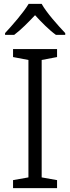

<svg xmlns="http://www.w3.org/2000/svg" viewBox="-20 -966 360 986"><path d="M194 -946H127C101 -902 43 -836 6 -796V-787H53C89 -814 126 -852 160 -888C193 -852 231 -813 267 -787H315V-796C278 -835 218 -902 194 -946ZM273 0V-41L194 -55V-658L273 -673V-714H47V-673L126 -658V-55L47 -41V0Z"/></svg>

Font: Noto Sans Thaana Light
Style: Regular
Weight: 300
Designer: David Williams
Foundry: Google Inc.
Version: Version 3.001